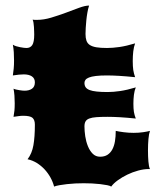

<svg xmlns="http://www.w3.org/2000/svg" viewBox="-20 -687 604 707"><path d="M81.5 -100.6Q97.7 -121.6 103 -152.1Q108.4 -182.6 108.4 -228Q108.4 -245.1 99.9 -252.9Q91.3 -260.7 64.9 -260.7Q57.6 -260.7 49.1 -259.5Q40.5 -258.3 29.8 -256.8Q32.2 -269.5 33.2 -280.3Q34.2 -291 34.2 -306.6Q34.2 -320.8 33.2 -334.7Q32.2 -348.6 29.8 -360.4Q34.2 -358.4 39.8 -357.2Q45.4 -356 51.3 -355Q57.1 -354 62.3 -353.5Q67.4 -353 70.3 -353Q87.4 -353 97.9 -360.4Q108.4 -367.7 108.4 -383.8Q108.4 -398.4 97.4 -405.8Q86.4 -413.1 67.4 -413.1Q59.1 -413.1 49.3 -412.1Q39.6 -411.1 27.3 -409.2Q29.3 -422.9 30.5 -434.8Q31.7 -446.8 31.7 -463.9Q31.7 -479.5 30.8 -494.6Q29.8 -509.8 27.3 -522.5Q32.2 -519 39.6 -516.8Q46.9 -514.6 54.2 -513.2Q61.5 -511.7 67.9 -511Q74.2 -510.3 77.6 -510.3Q91.8 -510.3 98.9 -521.2Q106 -532.2 106 -559.6Q106 -564 105.7 -571.8Q105.5 -579.6 105 -587.9Q104.5 -596.2 103.3 -603.5Q102.1 -610.8 100.1 -614.7Q104 -613.8 107.9 -613.8Q111.8 -613.8 116.2 -613.8Q141.1 -613.8 168.7 -622.1Q196.3 -630.4 222.4 -640.1Q248.5 -649.9 271 -658.2Q293.5 -666.5 308.1 -666.5Q304.2 -654.8 301.8 -640.6Q299.3 -626.5 297.9 -612.3Q296.4 -598.1 295.7 -584.7Q294.9 -571.3 294.9 -562Q294.9 -547.4 298.3 -537.4Q301.8 -527.3 310.5 -521.5Q319.3 -515.6 334.7 -512.9Q350.1 -510.3 374 -510.3Q394.5 -510.3 419.9 -513.9Q445.3 -517.6 477.5 -527.3Q472.7 -514.6 470.7 -497.6Q468.8 -480.5 468.8 -462.4Q468.8 -442.4 470.7 -429.4Q472.7 -416.5 477.5 -402.8Q443.8 -406.2 418.7 -407.7Q393.6 -409.2 373 -409.2Q348.6 -409.2 332.8 -407.2Q316.9 -405.3 307.6 -401.6Q298.3 -397.9 294.7 -392.8Q291 -387.7 291 -381.8Q291 -372.1 295.4 -365.7Q299.8 -359.4 309.8 -355.5Q319.8 -351.6 336.2 -349.9Q352.5 -348.1 376.5 -348.1Q397 -348.1 422.4 -351.8Q447.8 -355.5 480 -365.2Q475.1 -353.5 473.1 -337.6Q471.2 -321.8 471.2 -305.2Q471.2 -286.6 473.1 -274.9Q475.1 -263.2 480 -250.5Q446.3 -253.9 421.1 -255.4Q396 -256.8 375.5 -256.8Q351.1 -256.8 335 -255.6Q318.8 -254.4 309.1 -250.7Q299.3 -247.1 295.2 -240.2Q291 -233.4 291 -221.7Q291 -204.6 293.9 -185.1Q296.9 -165.5 303.7 -148.7Q310.5 -131.8 321.5 -120.8Q332.5 -109.9 348.6 -109.9Q364.7 -109.9 375.7 -116.9Q386.7 -124 393.6 -136.7Q400.4 -149.4 403.3 -166.7Q406.2 -184.1 406.2 -205.1Q417 -202.6 435.1 -200.2Q453.1 -197.8 472.2 -197.8Q490.7 -197.8 507.1 -200.2Q523.4 -202.6 532.2 -205.1Q528.3 -194.3 526.6 -175Q524.9 -155.8 524.9 -133.8Q524.9 -111.8 526.4 -92.8Q527.8 -73.7 532.2 -64.5H527.3Q509.3 -64.5 488.5 -58.8Q467.8 -53.2 448.7 -43.9Q429.7 -34.7 413.8 -23.2Q397.9 -11.7 389.6 0Q385.7 -2.9 374.8 -5.1Q363.8 -7.3 349.4 -9Q335 -10.7 318.8 -11.5Q302.7 -12.2 288.1 -12.2Q273.4 -12.2 257.6 -11.5Q241.7 -10.7 226.6 -9Q211.4 -7.3 199 -5.1Q186.5 -2.9 179.2 0Q174.8 -17.1 165.8 -33.4Q156.7 -49.8 144 -63.5Q131.3 -77.1 115.5 -86.9Q99.6 -96.7 81.5 -100.6Z"/></svg>

Font: Arbutus
Style: Regular
Weight: 400
Designer: Karolina Lach
Foundry: Sorkin Type Co.
Version: Version 1.002